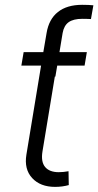

<svg xmlns="http://www.w3.org/2000/svg" viewBox="-20 -750 398 777"><path d="M203.1 6.3Q143.1 6.3 110.1 -29.5Q77.1 -65.4 86.9 -124.5L150.9 -512.7H213.9L151.9 -137.2Q145 -95.2 162.6 -74.2Q180.2 -53.2 217.8 -53.2Q227.5 -53.2 237.1 -54.2Q246.6 -55.2 257.3 -57.1L258.3 -1Q246.1 2.4 231.9 4.4Q217.8 6.3 203.1 6.3ZM66.4 -484.4 75.7 -539.1H331.5L322.3 -484.4ZM139.2 -439.9 155.3 -539.1 168.5 -616.2Q177.7 -672.4 214.4 -701.4Q251 -730.5 312.5 -730.5Q326.2 -730.5 337.9 -730Q349.6 -729.5 357.9 -728.5L348.1 -672.9Q339.8 -673.3 329.6 -673.6Q319.3 -673.8 313 -673.8Q276.9 -673.8 257.8 -660.2Q238.8 -646.5 233.4 -616.2L220.7 -539.1L204.1 -439.9Z"/></svg>

Font: Inter 20pt Light
Style: Italic
Weight: 300
Italic angle: -9.3988°
Version: Version 4.001;git-66647c0bb